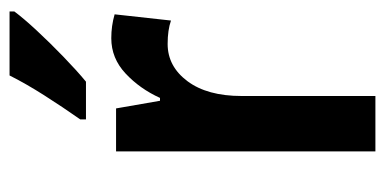

<svg xmlns="http://www.w3.org/2000/svg" viewBox="-222 -584 806 402"><g transform="rotate(-90 181.0 -383.0)"><path d="M302 -553Q328 -553 352 -546L339 -428Q319 -435 290 -435Q243 -435 212 -393.5Q181 -352 181 -280V0H65V-543H155L171 -451H177Q196 -493 228 -523Q260 -553 302 -553ZM358 -756Q344 -737 318 -709Q292 -681 263 -653Q234 -625 211 -606H132V-618Q158 -655 182.5 -693.5Q207 -732 224 -766H358Z"/></g></svg>

Font: Noto Sans Hebrew Condensed SemiBold
Style: Regular
Weight: 600
Width: 3
Designer: Monotype Design Team
Foundry: Monotype Imaging Inc.
Version: Version 2.004; ttfautohint (v1.8.4.7-5d5b)